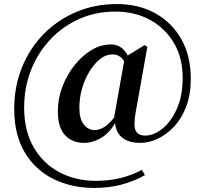

<svg xmlns="http://www.w3.org/2000/svg" viewBox="-20 -755 1010 946"><path d="M393 -51Q337 -51 301 -88.5Q265 -126 265 -207Q265 -270 287.5 -328.5Q310 -387 347.5 -434Q385 -481 431 -508.5Q477 -536 526 -536Q559 -536 582.5 -516.5Q606 -497 619 -458L601 -434Q589 -463 572.5 -475Q556 -487 534 -487Q502 -487 473.5 -464.5Q445 -442 421.5 -404Q398 -366 384.5 -319.5Q371 -273 371 -224Q371 -169 393 -141.5Q415 -114 447 -114Q469 -114 494 -129Q519 -144 553 -189L564 -177H562Q531 -110 486 -80.5Q441 -51 393 -51ZM671 -51Q612 -51 579.5 -79Q547 -107 546 -164L541 -169L595 -473L693 -533L706 -524L648 -199Q637 -135 648.5 -111Q660 -87 696 -87Q737 -87 779.5 -120.5Q822 -154 851 -218Q880 -282 880 -372Q880 -471 836.5 -544Q793 -617 718.5 -657.5Q644 -698 548 -698Q451 -698 369 -661Q287 -624 226 -558.5Q165 -493 132 -407.5Q99 -322 99 -225Q99 -111 145.5 -30Q192 51 272.5 93.5Q353 136 452 136Q518 136 574.5 122Q631 108 679 82L694 108Q641 138 579 154.5Q517 171 444 171Q333 171 243.5 127Q154 83 102 -4Q50 -91 50 -219Q50 -327 87.5 -421Q125 -515 193.5 -585.5Q262 -656 354.5 -695.5Q447 -735 556 -735Q664 -735 746 -689Q828 -643 874 -561Q920 -479 920 -367Q920 -289 897.5 -230Q875 -171 838 -131.5Q801 -92 757.5 -71.5Q714 -51 671 -51Z"/></svg>

Font: Noto Serif TC ExtraLight
Style: Bold
Weight: 700
Version: Version 2.002-H1;hotconv 1.1.0;makeotfexe 2.6.0